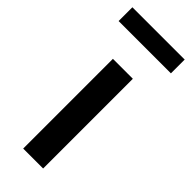

<svg xmlns="http://www.w3.org/2000/svg" viewBox="-242 -720 749 749"><g transform="rotate(45 132.0 -345.5)"><path d="M76.5 0V-495H186.5V0ZM-12 -615V-691H276.5V-615Z"/></g></svg>

Font: Geologica EX
Style: Regular
Weight: 400
Designer: Sindre Bremnes, Frode Helland
Foundry: Monokrom Skriftforlag AS
Version: Version 1.010;gftools[0.9.28]